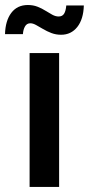

<svg xmlns="http://www.w3.org/2000/svg" viewBox="-55 -739 352 759"><path d="M62 0V-529.3H178.7V0ZM186.5 -601.6Q166 -601.6 148.2 -608.4Q130.4 -615.2 115.2 -624.3Q100.1 -633.3 87.6 -640.1Q75.2 -647 64.9 -647Q50.8 -647 43.7 -634.3Q36.6 -621.6 35.6 -604H-35.2Q-33.7 -657.2 -10.3 -688.2Q13.2 -719.2 55.2 -719.2Q76.2 -719.2 93.5 -712.4Q110.8 -705.6 125 -696.5Q139.2 -687.5 151.9 -680.7Q164.6 -673.8 176.8 -673.8Q191.4 -673.8 198.2 -684.6Q205.1 -695.3 207 -717.3H276.4Q274.9 -663.1 250.5 -632.3Q226.1 -601.6 186.5 -601.6Z"/></svg>

Font: Inter Cardless Tabular Medium
Style: Regular
Weight: 500
Designer: Rasmus Andersson
Foundry: rsms
Version: Version 4.000;git-4fc901f